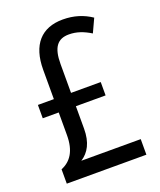

<svg xmlns="http://www.w3.org/2000/svg" viewBox="-135 -809 742 893"><g transform="rotate(-20 236.0 -362.0)"><path d="M283 -724C177 -724 118 -659 118 -535V-390H39V-324H118V-212C118 -134 89 -91 40 -71V0H434V-77H140C179 -102 203 -144 203 -213V-324H350V-390H203V-533C203 -614 229 -649 286 -649C324 -649 357 -637 393 -615L424 -682C384 -709 338 -724 283 -724Z"/></g></svg>

Font: Noto Sans Georgian Condensed
Style: Regular
Weight: 400
Width: 3
Designer: Monotype Design Team, Akaki Razmadze
Foundry: Google LLC
Version: Version 2.005